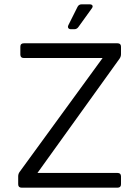

<svg xmlns="http://www.w3.org/2000/svg" viewBox="-20 -867 649 887"><path d="M80 0Q64 0 64 -16V-52Q64 -63 70 -72L454 -599H90Q74 -599 74 -615V-651Q74 -667 90 -667H523Q539 -667 539 -651V-617Q539 -606 533 -597L153 -68H523Q539 -68 539 -52V-16Q539 0 523 0ZM308 -732Q299 -732 295.5 -737.5Q292 -743 296 -751L338 -835Q344 -847 357 -847H394Q404 -847 407 -841.5Q410 -836 404 -828L342 -742Q335 -732 323 -732Z"/></svg>

Font: Pitagon Sans
Style: Regular
Weight: 400
Designer: Travis Tran
Foundry: Pitagon
Version: Version 1.001; ttfautohint (v1.8.4.7-5d5b);gftools[0.9.26]